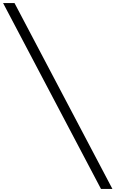

<svg xmlns="http://www.w3.org/2000/svg" viewBox="-39 -940 758 1260"><path d="M623.8 300 -18.8 -920H56.2L698.8 300Z"/></svg>

Font: Now Alt
Style: Regular
Weight: 400
Designer: Alfredo Marco Pradil
Foundry: Alfredo Marco Pradil
Version: Version 1.002;PS 001.002;hotconv 1.0.88;makeotf.lib2.5.64775